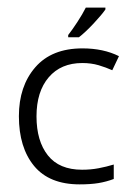

<svg xmlns="http://www.w3.org/2000/svg" viewBox="-20 -481 349 506"><path d="M196.8 -314.9Q140.6 -314.9 108.4 -277.3Q76.2 -239.7 76.2 -174.3Q76.2 -109.4 106.2 -71.5Q136.2 -33.7 196.3 -33.7Q219.2 -33.7 239.7 -37.6Q260.3 -41.5 279.8 -47.4V-9.3Q260.3 -2 239.5 1.5Q218.8 4.9 189.9 4.9Q109.9 4.9 69.8 -43.7Q29.8 -92.3 29.8 -174.8Q29.8 -253.9 73 -303.7Q116.2 -353.5 197.3 -353.5Q252.4 -353.5 293.5 -333L275.9 -295.9Q259.8 -303.2 240 -309.1Q220.2 -314.9 196.8 -314.9ZM257.8 -456.1Q248.5 -442.4 226.8 -419.2Q205.1 -396 188 -382.8H159.7V-388.7Q170.4 -402.3 184.1 -423.3Q197.8 -444.3 206.1 -460.9H257.8Z"/></svg>

Font: NotoSansOldHungarianUI
Style: Regular
Weight: 400
Designer: Monotype Design Team
Foundry: Monotype Imaging Inc.
Version: Version 1001.000; ttfautohint (v1.8.4.7-5d5b)